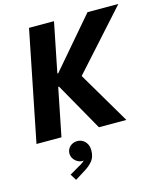

<svg xmlns="http://www.w3.org/2000/svg" viewBox="-142 -824 1030 1211"><g transform="rotate(-15 373.5 -218.5)"><path d="M163.6 -719.7H326.7L261.7 -395.5H267.6L545.4 -719.7H747.1L405.8 -340.3L606.4 0H427.2L250.5 -312.5H245.1L182.6 0H19.5ZM177.2 242.7 236.3 208Q241.7 205.1 249.8 200.7Q257.8 196.3 265.9 190.4Q273.9 184.6 280.3 177.7Q274.4 178.7 271 178.7Q255.4 178.7 240 169.9Q224.6 161.1 214.6 145.8Q204.6 130.4 204.6 112.3Q204.6 94.7 213.6 80.1Q222.7 65.4 238.3 57.1Q253.9 48.8 272 48.8Q291 48.8 307.1 58.1Q323.2 67.4 333.3 85.2Q343.3 103 343.3 127.9Q343.3 168.9 323.5 194.8Q303.7 220.7 267.1 242.7L202.6 283.2Z"/></g></svg>

Font: Reddit Sans Vanilla ExtraBold
Style: Italic
Weight: 800
Italic angle: -11.25°
Designer: Stephen Hutchings
Version: Version 1.013